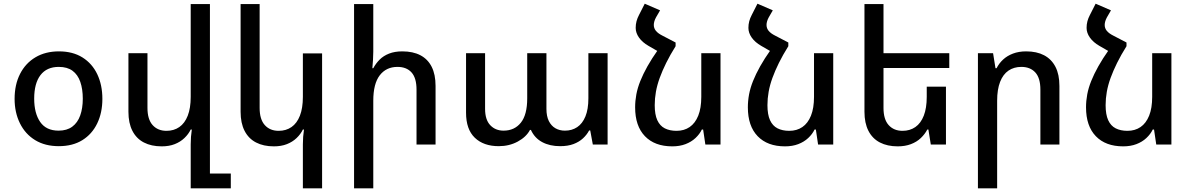

<svg xmlns="http://www.w3.org/2000/svg" viewBox="-20 -782 6446 1039"><path d="M298 9Q224 9 170.5 -23.5Q117 -56 88 -114.5Q59 -173 59 -247Q59 -324 88.5 -382Q118 -440 172 -472Q226 -504 299 -504Q374 -504 426.5 -471Q479 -438 506.5 -380Q534 -322 534 -247Q534 -172 506 -114Q478 -56 425.5 -23.5Q373 9 298 9ZM297 -75Q342 -75 371 -96.5Q400 -118 414 -157Q428 -196 428 -248Q428 -300 414.5 -339Q401 -378 372.5 -399Q344 -420 298 -420Q233 -420 199 -375.5Q165 -331 165 -248Q165 -169 197.5 -122Q230 -75 297 -75Z M1116 157H1229V237H1012V-1Q1012 -22 1013.5 -41.5Q1015 -61 1018 -81H1012Q1000 -56 978 -35Q956 -14 925.5 -2Q895 10 855 10Q799 10 758.5 -11Q718 -32 696.5 -74Q675 -116 675 -177V-494H778V-198Q778 -136 806 -105Q834 -74 881 -74Q921 -74 950.5 -94.5Q980 -115 996 -156Q1012 -197 1012 -258V-760H1116Z M1723 237H1619V-1Q1619 -22 1620.5 -41.5Q1622 -61 1625 -81H1619Q1607 -56 1585 -35Q1563 -14 1532.5 -2Q1502 10 1462 10Q1406 10 1365.5 -11Q1325 -32 1303.5 -74Q1282 -116 1282 -177V-760H1385V-198Q1385 -136 1413 -105Q1441 -74 1488 -74Q1528 -74 1557.5 -94.5Q1587 -115 1603 -156Q1619 -197 1619 -258V-493H1723Z M2000 -760V-502Q2000 -480 1998.5 -458Q1997 -436 1995 -413H2000Q2014 -439 2034.5 -459.5Q2055 -480 2085.5 -492Q2116 -504 2157 -504Q2215 -504 2255 -483Q2295 -462 2316 -420.5Q2337 -379 2337 -317V0H2234V-297Q2234 -360 2207 -390Q2180 -420 2131 -420Q2070 -420 2035 -374.5Q2000 -329 2000 -237V237H1896V-760Z M2679 9Q2597 9 2549.5 -36.5Q2502 -82 2502 -172V-494H2605V-193Q2605 -134 2633 -104.5Q2661 -75 2705 -75Q2764 -75 2798.5 -118Q2833 -161 2833 -250V-494H2937V-193Q2937 -153 2950 -127Q2963 -101 2985.5 -88Q3008 -75 3037 -75Q3075 -75 3103.5 -94Q3132 -113 3148 -152Q3164 -191 3164 -250V-494H3268V0H3188L3174 -76H3168Q3156 -53 3135 -33.5Q3114 -14 3083.5 -2.5Q3053 9 3011 9Q2955 9 2914 -13Q2873 -35 2853 -79H2848Q2828 -41 2782 -16Q2736 9 2679 9Z M3541 -513 3636 -552V-532Q3606 -484 3585 -441.5Q3564 -399 3550 -360.5Q3536 -322 3529.5 -285.5Q3523 -249 3523 -213Q3523 -162 3537 -131.5Q3551 -101 3577.5 -87.5Q3604 -74 3641 -74Q3682 -74 3712 -94.5Q3742 -115 3758.5 -156Q3775 -197 3775 -258V-494H3879V0H3797L3785 -81H3778Q3766 -56 3743.5 -35Q3721 -14 3689.5 -2Q3658 10 3618 10Q3523 10 3470 -45Q3417 -100 3417 -201Q3417 -236 3423.5 -271Q3430 -306 3445 -343.5Q3460 -381 3483.5 -423Q3507 -465 3541 -513ZM3636 -552 3541 -504 3489 -534Q3456 -553 3438 -578.5Q3420 -604 3420 -631Q3420 -650 3424.5 -667Q3429 -684 3438 -701L3469 -762L3552 -726L3530 -688Q3524 -677 3521 -666.5Q3518 -656 3518 -647Q3518 -629 3529.5 -615Q3541 -601 3565 -589Z M4151 -513 4246 -552V-532Q4216 -484 4195 -441.5Q4174 -399 4160 -360.5Q4146 -322 4139.5 -285.5Q4133 -249 4133 -213Q4133 -162 4147 -131.5Q4161 -101 4187.5 -87.5Q4214 -74 4251 -74Q4292 -74 4322 -94.5Q4352 -115 4368.5 -156Q4385 -197 4385 -258V-494H4489V0H4407L4395 -81H4388Q4376 -56 4353.5 -35Q4331 -14 4299.5 -2Q4268 10 4228 10Q4133 10 4080 -45Q4027 -100 4027 -201Q4027 -236 4033.5 -271Q4040 -306 4055 -343.5Q4070 -381 4093.5 -423Q4117 -465 4151 -513ZM4246 -552 4151 -504 4099 -534Q4066 -553 4048 -578.5Q4030 -604 4030 -631Q4030 -650 4034.5 -667Q4039 -684 4048 -701L4079 -762L4162 -726L4140 -688Q4134 -677 4131 -666.5Q4128 -656 4128 -647Q4128 -629 4139.5 -615Q4151 -601 4175 -589Z M5099 -313V0H5017L5004 -81H4998Q4985 -56 4963 -35Q4941 -14 4909.5 -2Q4878 10 4838 10Q4782 10 4741.5 -11Q4701 -32 4679.5 -74Q4658 -116 4658 -177V-760H4761V-198Q4761 -136 4789 -105Q4817 -74 4864 -74Q4904 -74 4933.5 -94.5Q4963 -115 4979 -156Q4995 -197 4995 -258V-313ZM4708 -494H5117V-414H4708Z M5272 237V-494H5354L5367 -413H5373Q5386 -439 5408 -459.5Q5430 -480 5461.5 -492Q5493 -504 5533 -504Q5590 -504 5630 -483Q5670 -462 5691.5 -420.5Q5713 -379 5713 -317V0H5610V-297Q5610 -360 5582.5 -390Q5555 -420 5507 -420Q5467 -420 5437.5 -400Q5408 -380 5392 -339Q5376 -298 5376 -237V237Z M5981 -513 6076 -552V-532Q6046 -484 6025 -441.5Q6004 -399 5990 -360.5Q5976 -322 5969.5 -285.5Q5963 -249 5963 -213Q5963 -162 5977 -131.5Q5991 -101 6017.5 -87.5Q6044 -74 6081 -74Q6122 -74 6152 -94.5Q6182 -115 6198.5 -156Q6215 -197 6215 -258V-494H6319V0H6237L6225 -81H6218Q6206 -56 6183.5 -35Q6161 -14 6129.5 -2Q6098 10 6058 10Q5963 10 5910 -45Q5857 -100 5857 -201Q5857 -236 5863.5 -271Q5870 -306 5885 -343.5Q5900 -381 5923.5 -423Q5947 -465 5981 -513ZM6076 -552 5981 -504 5929 -534Q5896 -553 5878 -578.5Q5860 -604 5860 -631Q5860 -650 5864.5 -667Q5869 -684 5878 -701L5909 -762L5992 -726L5970 -688Q5964 -677 5961 -666.5Q5958 -656 5958 -647Q5958 -629 5969.5 -615Q5981 -601 6005 -589Z"/></svg>

Font: Noto Sans Armenian Medium
Style: Regular
Weight: 500
Designer: Monotype Design Team
Foundry: Monotype Imaging Inc.
Version: Version 2.007